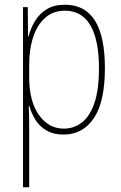

<svg xmlns="http://www.w3.org/2000/svg" viewBox="-20 -557 511 809"><path d="M254 -537Q422 -537 422 -270Q422 -127 375 -58.5Q328 10 248 10Q205 10 175.5 -7.5Q146 -25 129 -52.5Q112 -80 104 -110H101Q103 -76 103 -21V232H77V-527H97L98 -403H100Q109 -438 127.5 -468.5Q146 -499 176.5 -518Q207 -537 254 -537ZM253 -512Q205 -512 171.5 -483Q138 -454 120.5 -402.5Q103 -351 103 -284V-232Q103 -130 144 -72.5Q185 -15 249 -15Q291 -15 324.5 -40.5Q358 -66 377.5 -122Q397 -178 397 -270Q397 -388 361 -450Q325 -512 253 -512Z"/></svg>

Font: Noto Sans Tamil Condensed Thin
Style: Regular
Weight: 100
Width: 3
Designer: Jelle Bosma - Monotype Design Team
Foundry: Monotype Imaging Inc.
Version: Version 2.004; ttfautohint (v1.8.4.7-5d5b)